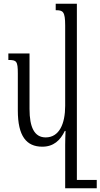

<svg xmlns="http://www.w3.org/2000/svg" viewBox="-20 -780 541 1034"><path d="M208 10C268 10 305 -24 329 -75H333C332 -50 331 -25 331 0V234H501V189H394V-760H280V-725C319 -725 331 -719 331 -642V-210C331 -113 299 -40 226 -40C165 -40 139 -95 139 -193V-492H25V-457C69 -457 76 -451 76 -384V-185C76 -47 122 10 208 10Z"/></svg>

Font: Noto Serif Armenian ExtraCondensed
Style: Regular
Weight: 400
Width: 2
Designer: Monotype Design Team
Foundry: Monotype Imaging Inc.
Version: Version 2.008